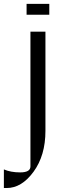

<svg xmlns="http://www.w3.org/2000/svg" viewBox="-119 -831 294 996"><path d="M18.9 -811.1V-754.4H136.7V-811.1ZM38.9 32.2V-666.7H116.7V-152.2Q116.7 -24.4 55 60Q-6.7 144.4 -84.4 144.4H-98.9V47.8Q-63.3 63.3 -14.4 63.3Q38.9 63.3 38.9 32.2Z"/></svg>

Font: Le Murmure
Style: Regular
Weight: 600
Width: 2
Designer: Jeremy Landes, Alexander Slobzheninov (Cyrillic)
Foundry: Velvetyne Type Foundry
Version: Version 1.0